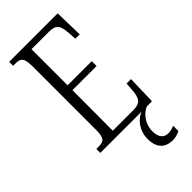

<svg xmlns="http://www.w3.org/2000/svg" viewBox="-294 -772 1064 1064"><g transform="rotate(-45 238.0 -239.5)"><path d="M32 0H356C315 14 272 64 272 130C272 203 309 235 368 235C386 235 408 229 424 220V179C406 187 391 190 375 190C344 190 321 169 321 120C321 57 362 14 397 0H437L442 -169H407L403 -115C398 -63 386 -38 329 -38H168L169 -355H358V-393H169V-676H306C364 -676 375 -651 379 -590L382 -545H416L412 -714H32V-683H49C89 -683 106 -673 106 -604V-107C106 -42 91 -31 49 -31H32Z"/></g></svg>

Font: Noto Serif Bengali ExtraCondensed Light
Style: Regular
Weight: 300
Width: 2
Designer: Juan Bruce, Universal Thirst, Indian Type Foundry and the Monotype Design Team.
Foundry: Monotype Imaging Inc.
Version: Version 2.003